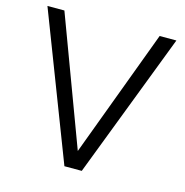

<svg xmlns="http://www.w3.org/2000/svg" viewBox="-106 -819 886 919"><g transform="rotate(15 337.0 -360.0)"><path d="M294 0H380L656 -720H573L337 -87L101 -720H17Z"/></g></svg>

Font: Aspekta 350
Style: Regular
Weight: 350
Designer: Ivo Dolenc
Version: Version 2.000